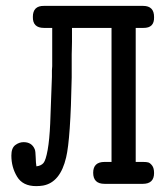

<svg xmlns="http://www.w3.org/2000/svg" viewBox="-20 -631 565 659"><path d="M19 -97.2Q19 -123 32.5 -133.1Q45.9 -143.1 61 -143.1Q88.9 -143.1 99.1 -119.1Q102.1 -112.3 102.5 -91.6Q103 -70.8 105 -60.1Q121.1 -62 129.2 -71.5Q137.2 -81.1 143.6 -116.5Q149.9 -151.9 152.3 -207Q154.8 -262.2 158.2 -367.2V-389.2L159.2 -403.8V-535.2H130.9Q91.8 -535.2 92.8 -573.2Q92.8 -611.3 130.9 -610.8H471.2Q509.3 -610.8 508.8 -571.8Q509.8 -534.7 472.2 -535.2H445.8V-75.2H471.2Q482.4 -75.2 488.8 -73.5Q495.1 -71.8 502 -63Q508.8 -54.2 508.8 -37.1Q508.8 0 470.2 0H338.9Q299.8 0 299.8 -38.1Q299.8 -75.2 338.9 -75.2H362.8V-535.2H227.1V-487.8Q227.1 -473.6 226.6 -462.9Q226.1 -452.1 226.1 -444.8V-365.2Q222.2 -154.3 207 -90.8Q187 -4.9 127.9 5.9Q116.7 7.8 104 7.8Q58.1 7.8 38.6 -24.7Q19 -57.1 19 -97.2Z"/></svg>

Font: CMU Typewriter Text
Style: Bold
Weight: 700
Version: Version 0.7.0